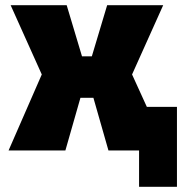

<svg xmlns="http://www.w3.org/2000/svg" viewBox="-20 -580 712 740"><path d="M13 0 141 -293 21 -560H237L296 -363H334L393 -560H609L489 -293L546 -168H662V140H516V0H398L340 -203H290L232 0Z"/></svg>

Font: Tektur ExtraBold
Style: Regular
Weight: 800
Designer: Adam Jagosz
Foundry: Adam Jagosz
Version: Version 1.005;gftools[0.9.30]